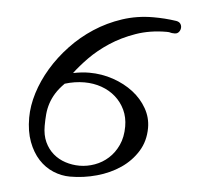

<svg xmlns="http://www.w3.org/2000/svg" viewBox="-48 -670 775 737"><g transform="rotate(5 339.5 -301.5)"><path d="M602.1 -613.8Q613.3 -611.8 618.2 -605.2Q623 -598.6 623 -590.8Q623 -581.1 616.9 -573.2Q610.8 -565.4 600.6 -565.4Q593.3 -565.4 589.8 -565.9Q586.4 -566.4 584 -567.1Q581.5 -567.9 578.6 -568.4Q575.7 -568.8 569.3 -568.8Q505.4 -568.8 451.2 -549.8Q397 -530.8 353.5 -502.2Q310.1 -473.6 277.8 -440.7Q245.6 -407.7 225.1 -379.9Q241.7 -383.3 257.1 -385Q272.5 -386.7 287.1 -386.7Q335.4 -386.7 379.6 -371.6Q423.8 -356.4 457.3 -330.6Q490.7 -304.7 510.5 -269.8Q530.3 -234.9 530.3 -195.3Q530.3 -144.5 505.9 -105Q481.4 -65.4 441.7 -38.3Q401.9 -11.2 351.3 2.9Q300.8 17.1 248 17.1Q214.8 17.1 183.1 3.9Q151.4 -9.3 126.7 -35.9Q102.1 -62.5 87.2 -102.3Q72.3 -142.1 72.3 -194.8Q72.3 -240.7 87.6 -290Q103 -339.4 131.3 -386.7Q159.7 -434.1 199.5 -476.3Q239.3 -518.6 288.3 -550.5Q337.4 -582.5 394.3 -601.3Q451.2 -620.1 513.7 -620.1Q535.6 -620.1 557.1 -618.7Q578.6 -617.2 602.1 -613.8ZM196.8 -336.4Q175.8 -315.4 163.6 -295.7Q151.4 -275.9 144.8 -255.6Q138.2 -235.4 136.2 -213.9Q134.3 -192.4 134.3 -168.5Q134.3 -132.8 146.5 -106.4Q158.7 -80.1 179.2 -62.5Q199.7 -44.9 226.1 -36.4Q252.4 -27.8 280.8 -27.8Q310.1 -27.8 339.1 -38.3Q368.2 -48.8 391.1 -69.6Q414.1 -90.3 428.2 -121.1Q442.4 -151.9 442.4 -192.9Q442.4 -228 429 -256.6Q415.5 -285.2 392.3 -305.7Q369.1 -326.2 338.1 -337.2Q307.1 -348.1 272 -348.1Q234.9 -348.1 196.8 -336.4Z"/></g></svg>

Font: Meddon
Style: Regular
Weight: 400
Designer: Vernon Adams
Foundry: Vernon Adams
Version: Version 1.000